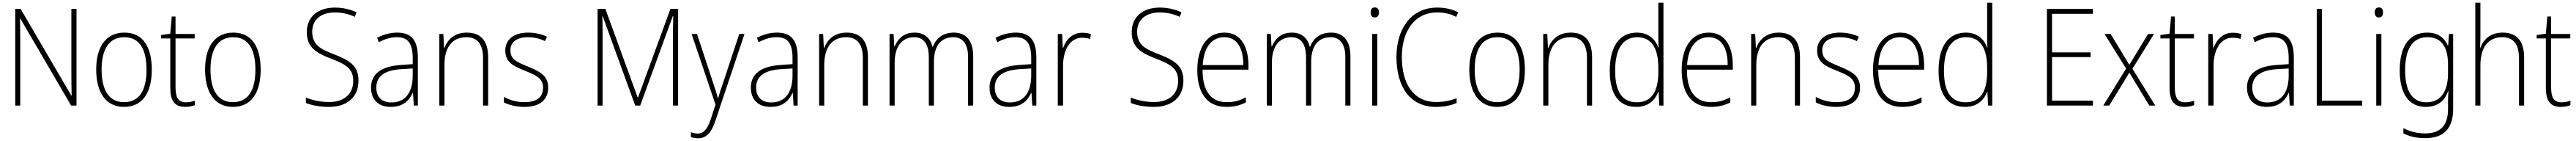

<svg xmlns="http://www.w3.org/2000/svg" viewBox="-20 -780 19094 1042"><path d="M547 0V-714H509V-221C509 -178 510 -120 511 -73H509L133 -714H93V0H130V-497C130 -553 129 -597 128 -644H130L507 0Z M1105 -265C1105 -428 1043 -539 902 -539C768 -539 693 -438 693 -266C693 -97 765 10 899 10C1037 10 1105 -97 1105 -265ZM733 -266C733 -417 789 -505 902 -505C1020 -505 1066 -406 1066 -265C1066 -115 1014 -25 899 -25C786 -25 733 -117 733 -266Z M1358 -24C1299 -24 1281 -62 1281 -135V-496H1423V-529H1281V-658H1253L1242 -531L1174 -521V-496H1242V-133C1242 -39 1272 10 1353 10C1383 10 1405 4 1424 -3V-36C1406 -29 1384 -24 1358 -24Z M1912 -265C1912 -428 1850 -539 1709 -539C1575 -539 1500 -438 1500 -266C1500 -97 1572 10 1706 10C1844 10 1912 -97 1912 -265ZM1540 -266C1540 -417 1596 -505 1709 -505C1827 -505 1873 -406 1873 -265C1873 -115 1821 -25 1706 -25C1593 -25 1540 -117 1540 -266Z M2637 -184C2637 -298 2567 -335 2453 -380C2360 -416 2294 -446 2294 -545C2294 -639 2364 -688 2461 -688C2506 -688 2557 -680 2609 -656L2623 -689C2576 -711 2521 -724 2462 -724C2343 -724 2254 -661 2254 -543C2254 -427 2327 -388 2430 -348C2540 -306 2598 -275 2598 -183C2598 -80 2525 -26 2420 -26C2354 -26 2293 -40 2247 -59V-19C2291 -2 2347 10 2419 10C2546 10 2637 -57 2637 -184Z M2924 -539C2871 -539 2820 -524 2775 -501L2788 -468C2836 -494 2879 -505 2922 -505C3002 -505 3039 -462 3039 -349V-306L2953 -300C2811 -291 2730 -238 2730 -133C2730 -49 2779 10 2876 10C2968 10 3013 -37 3039 -94H3041L3047 0H3077V-355C3077 -484 3028 -539 2924 -539ZM2956 -269 3039 -274V-219C3038 -101 2988 -23 2881 -23C2810 -23 2769 -63 2769 -133C2769 -220 2836 -262 2956 -269Z M3439 -539C3347 -539 3296 -485 3274 -426H3271L3266 -529H3236V0H3274V-300C3274 -438 3338 -505 3436 -505C3515 -505 3560 -458 3560 -351V0H3598V-356C3598 -482 3541 -539 3439 -539Z M4043 -133C4043 -227 3972 -254 3891 -289C3813 -321 3763 -340 3763 -407C3763 -471 3812 -505 3892 -505C3938 -505 3986 -494 4019 -476L4034 -509C3996 -527 3948 -539 3893 -539C3788 -539 3725 -487 3725 -407C3725 -317 3789 -290 3874 -256C3953 -224 4005 -201 4005 -133C4005 -65 3963 -25 3866 -25C3811 -25 3758 -40 3715 -64V-23C3749 -6 3802 10 3866 10C3983 10 4043 -44 4043 -133Z M4688 0H4725L4967 -662H4970C4969 -617 4968 -586 4968 -562V0H5006V-714H4949L4709 -60H4706L4467 -714H4409V0H4446V-560C4446 -589 4446 -618 4444 -663H4446Z M5106 -529 5283 -7 5248 101C5221 180 5193 207 5149 207C5132 207 5117 203 5101 197V233C5118 239 5133 242 5152 242C5216 242 5253 201 5283 110L5498 -529H5459L5341 -173C5324 -126 5312 -88 5303 -55H5301C5294 -82 5283 -114 5263 -175L5146 -529Z M5739 -539C5686 -539 5635 -524 5590 -501L5603 -468C5651 -494 5694 -505 5737 -505C5817 -505 5854 -462 5854 -349V-306L5768 -300C5626 -291 5545 -238 5545 -133C5545 -49 5594 10 5691 10C5783 10 5828 -37 5854 -94H5856L5862 0H5892V-355C5892 -484 5843 -539 5739 -539ZM5771 -269 5854 -274V-219C5853 -101 5803 -23 5696 -23C5625 -23 5584 -63 5584 -133C5584 -220 5651 -262 5771 -269Z M6254 -539C6162 -539 6111 -485 6089 -426H6086L6081 -529H6051V0H6089V-300C6089 -438 6153 -505 6251 -505C6330 -505 6375 -458 6375 -351V0H6413V-356C6413 -482 6356 -539 6254 -539Z M7050 -539C6969 -539 6919 -498 6894 -435H6891C6876 -499 6831 -539 6759 -539C6673 -539 6632 -487 6611 -437H6608L6603 -529H6573V0H6611V-319C6611 -436 6666 -505 6755 -505C6819 -505 6864 -464 6864 -356V0H6902V-324C6902 -445 6958 -505 7046 -505C7109 -505 7155 -462 7155 -360V0H7193V-363C7193 -484 7137 -539 7050 -539Z M7508 -539C7455 -539 7404 -524 7359 -501L7372 -468C7420 -494 7463 -505 7506 -505C7586 -505 7623 -462 7623 -349V-306L7537 -300C7395 -291 7314 -238 7314 -133C7314 -49 7363 10 7460 10C7552 10 7597 -37 7623 -94H7625L7631 0H7661V-355C7661 -484 7612 -539 7508 -539ZM7540 -269 7623 -274V-219C7622 -101 7572 -23 7465 -23C7394 -23 7353 -63 7353 -133C7353 -220 7420 -262 7540 -269Z M8001 -538C7925 -538 7879 -483 7859 -424H7857L7852 -529H7820V0H7859V-288C7858 -406 7907 -501 8000 -501C8022 -501 8041 -498 8059 -492L8066 -528C8047 -535 8024 -538 8001 -538Z M8751 -184C8751 -298 8681 -335 8567 -380C8474 -416 8408 -446 8408 -545C8408 -639 8478 -688 8575 -688C8620 -688 8671 -680 8723 -656L8737 -689C8690 -711 8635 -724 8576 -724C8457 -724 8368 -661 8368 -543C8368 -427 8441 -388 8544 -348C8654 -306 8712 -275 8712 -183C8712 -80 8639 -26 8534 -26C8468 -26 8407 -40 8361 -59V-19C8405 -2 8461 10 8533 10C8660 10 8751 -57 8751 -184Z M9055 -539C8921 -539 8854 -421 8854 -262C8854 -99 8922 10 9070 10C9127 10 9170 -1 9214 -23V-61C9162 -34 9125 -25 9071 -25C8954 -25 8892 -110 8893 -265H9233V-297C9233 -431 9180 -539 9055 -539ZM9055 -505C9152 -505 9196 -418 9195 -299H8894C8903 -435 8963 -505 9055 -505Z M9846 -539C9765 -539 9715 -498 9690 -435H9687C9672 -499 9627 -539 9555 -539C9469 -539 9428 -487 9407 -437H9404L9399 -529H9369V0H9407V-319C9407 -436 9462 -505 9551 -505C9615 -505 9660 -464 9660 -356V0H9698V-324C9698 -445 9754 -505 9842 -505C9905 -505 9951 -462 9951 -360V0H9989V-363C9989 -484 9933 -539 9846 -539Z M10169 -725C10147 -725 10139 -709 10139 -688C10139 -667 10148 -651 10169 -651C10191 -651 10200 -666 10200 -688C10200 -709 10193 -725 10169 -725ZM10188 -529H10150V0H10188Z M10632 -688C10679 -688 10727 -680 10773 -655L10788 -689C10741 -713 10689 -724 10632 -724C10435 -724 10330 -562 10330 -359C10330 -135 10434 10 10622 10C10686 10 10738 -2 10776 -19V-54C10737 -39 10687 -26 10624 -26C10459 -26 10370 -158 10370 -359C10370 -542 10459 -688 10632 -688Z M11282 -265C11282 -428 11220 -539 11079 -539C10945 -539 10870 -438 10870 -266C10870 -97 10942 10 11076 10C11214 10 11282 -97 11282 -265ZM10910 -266C10910 -417 10966 -505 11079 -505C11197 -505 11243 -406 11243 -265C11243 -115 11191 -25 11076 -25C10963 -25 10910 -117 10910 -266Z M11621 -539C11529 -539 11478 -485 11456 -426H11453L11448 -529H11418V0H11456V-300C11456 -438 11520 -505 11618 -505C11697 -505 11742 -458 11742 -351V0H11780V-356C11780 -482 11723 -539 11621 -539Z M12108 10C12199 10 12249 -43 12271 -102H12273L12278 0H12309V-760H12271V-530C12271 -498 12271 -464 12273 -429H12270C12250 -489 12198 -539 12113 -539C11985 -539 11911 -440 11911 -257C11911 -83 11978 10 12108 10ZM12112 -24C12001 -24 11951 -105 11951 -257C11951 -420 12009 -505 12116 -505C12220 -505 12271 -423 12271 -281V-248C12271 -107 12223 -24 12112 -24Z M12645 -539C12511 -539 12444 -421 12444 -262C12444 -99 12512 10 12660 10C12717 10 12760 -1 12804 -23V-61C12752 -34 12715 -25 12661 -25C12544 -25 12482 -110 12483 -265H12823V-297C12823 -431 12770 -539 12645 -539ZM12645 -505C12742 -505 12786 -418 12785 -299H12484C12493 -435 12553 -505 12645 -505Z M13162 -539C13070 -539 13019 -485 12997 -426H12994L12989 -529H12959V0H12997V-300C12997 -438 13061 -505 13159 -505C13238 -505 13283 -458 13283 -351V0H13321V-356C13321 -482 13264 -539 13162 -539Z M13766 -133C13766 -227 13695 -254 13614 -289C13536 -321 13486 -340 13486 -407C13486 -471 13535 -505 13615 -505C13661 -505 13709 -494 13742 -476L13757 -509C13719 -527 13671 -539 13616 -539C13511 -539 13448 -487 13448 -407C13448 -317 13512 -290 13597 -256C13676 -224 13728 -201 13728 -133C13728 -65 13686 -25 13589 -25C13534 -25 13481 -40 13438 -64V-23C13472 -6 13525 10 13589 10C13706 10 13766 -44 13766 -133Z M14063 -539C13929 -539 13862 -421 13862 -262C13862 -99 13930 10 14078 10C14135 10 14178 -1 14222 -23V-61C14170 -34 14133 -25 14079 -25C13962 -25 13900 -110 13901 -265H14241V-297C14241 -431 14188 -539 14063 -539ZM14063 -505C14160 -505 14204 -418 14203 -299H13902C13911 -435 13971 -505 14063 -505Z M14545 10C14636 10 14686 -43 14708 -102H14710L14715 0H14746V-760H14708V-530C14708 -498 14708 -464 14710 -429H14707C14687 -489 14635 -539 14550 -539C14422 -539 14348 -440 14348 -257C14348 -83 14415 10 14545 10ZM14549 -24C14438 -24 14388 -105 14388 -257C14388 -420 14446 -505 14553 -505C14657 -505 14708 -423 14708 -281V-248C14708 -107 14660 -24 14549 -24Z M15492 0V-36H15189V-358H15475V-393H15189V-678H15492V-714H15151V0Z M15738 -273 15569 0H15613L15762 -243L15910 0H15954L15785 -272L15945 -529H15901L15762 -301L15623 -529H15578Z M16176 -24C16117 -24 16099 -62 16099 -135V-496H16241V-529H16099V-658H16071L16060 -531L15992 -521V-496H16060V-133C16060 -39 16090 10 16171 10C16201 10 16223 4 16242 -3V-36C16224 -29 16202 -24 16176 -24Z M16528 -538C16452 -538 16406 -483 16386 -424H16384L16379 -529H16347V0H16386V-288C16385 -406 16434 -501 16527 -501C16549 -501 16568 -498 16586 -492L16593 -528C16574 -535 16551 -538 16528 -538Z M16828 -539C16775 -539 16724 -524 16679 -501L16692 -468C16740 -494 16783 -505 16826 -505C16906 -505 16943 -462 16943 -349V-306L16857 -300C16715 -291 16634 -238 16634 -133C16634 -49 16683 10 16780 10C16872 10 16917 -37 16943 -94H16945L16951 0H16981V-355C16981 -484 16932 -539 16828 -539ZM16860 -269 16943 -274V-219C16942 -101 16892 -23 16785 -23C16714 -23 16673 -63 16673 -133C16673 -220 16740 -262 16860 -269Z M17151 0H17488V-36H17189V-714H17151Z M17611 -725C17589 -725 17581 -709 17581 -688C17581 -667 17590 -651 17611 -651C17633 -651 17642 -666 17642 -688C17642 -709 17635 -725 17611 -725ZM17630 -529H17592V0H17630Z M17969 -539C17834 -539 17766 -434 17766 -260C17766 -81 17838 10 17959 10C18043 10 18100 -33 18124 -106H18127C18124 -71 18124 -44 18124 -12V27C18124 142 18073 206 17954 206C17890 206 17837 190 17793 167V206C17836 227 17887 241 17954 241C18102 241 18162 160 18162 24V-529H18131L18125 -444H18122C18097 -499 18052 -539 17969 -539ZM17971 -505C18085 -505 18124 -420 18124 -299V-239C18124 -130 18088 -24 17963 -24C17861 -24 17806 -104 17806 -260C17806 -412 17857 -505 17971 -505Z M18364 -504V-760H18326V0H18364V-296C18364 -438 18428 -505 18526 -505C18604 -505 18650 -459 18650 -349V0H18688V-354C18688 -480 18631 -539 18529 -539C18437 -539 18385 -486 18364 -428H18361C18363 -454 18364 -474 18364 -504Z M18965 -24C18906 -24 18888 -62 18888 -135V-496H19030V-529H18888V-658H18860L18849 -531L18781 -521V-496H18849V-133C18849 -39 18879 10 18960 10C18990 10 19012 4 19031 -3V-36C19013 -29 18991 -24 18965 -24Z"/></svg>

Font: Noto Sans Myanmar SemiCondensed ExtraLight
Style: Regular
Weight: 200
Width: 4
Designer: Monotype Design Team
Foundry: Monotype Imaging Inc.
Version: Version 2.107